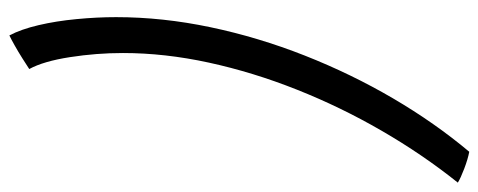

<svg xmlns="http://www.w3.org/2000/svg" viewBox="-333 -469 1046 420"><g transform="rotate(90 190.0 -259.0)"><path d="M57.5 243.5Q44 218 35 179.5Q26 141 21.8 96.5Q17.5 52 17.5 10Q17.5 -91.5 39.5 -196.2Q61.5 -301 101.5 -402.5Q141.5 -504 195.2 -595.8Q249 -687.5 312 -762.5Q328 -759.5 349 -751.5Q370 -743.5 379.5 -737.5Q317.5 -660 265.8 -570.5Q214 -481 176 -385.2Q138 -289.5 117 -193Q96 -96.5 96 -5Q96 53 105 111Q114 169 131 200Q122.5 205.5 108 214.8Q93.5 224 79.2 232Q65 240 57.5 243.5Z"/></g></svg>

Font: Grandstander Light
Style: Italic
Weight: 300
Italic angle: -15°
Designer: Tyler Finck
Foundry: Etcetera Type Co
Version: Version 1.200; ttfautohint (v1.8.3)